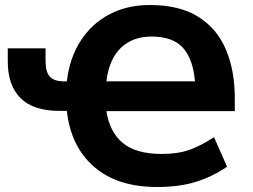

<svg xmlns="http://www.w3.org/2000/svg" viewBox="-20 -736 1009 767"><path d="M607 11Q449 11 356 -69.5Q263 -150 247 -293H218Q113 -293 62 -344Q11 -395 11 -491V-543H162V-492Q162 -449 179 -430Q196 -411 235 -411H247Q258 -505 302.5 -573.5Q347 -642 417.5 -679Q488 -716 579 -716Q697 -716 772 -669Q847 -622 882.5 -538Q918 -454 918 -343V-292H405Q418 -208 471 -164.5Q524 -121 626 -121Q691 -121 737 -137.5Q783 -154 835 -188L887 -70Q832 -32 765.5 -10.5Q699 11 607 11ZM585 -590Q510 -590 463 -545Q416 -500 405 -411H759Q751 -501 710.5 -545.5Q670 -590 585 -590Z"/></svg>

Font: Mulish ExtraBold
Style: Regular
Weight: 800
Designer: Vernon Adams
Foundry: Vernon Adams
Version: Version 3.603; ttfautohint (v1.8.3)